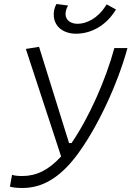

<svg xmlns="http://www.w3.org/2000/svg" viewBox="-20 -935 661 965"><path d="M92.8 9.8C191.9 9.8 278.3 -40 362.8 -150.4C465.3 -285.2 569.8 -506.8 620.6 -693.4H554.7C511.7 -534.2 427.2 -343.3 339.4 -215.8H327.1L176.3 -699.7L109.9 -689L287.1 -148.9C225.6 -80.6 162.6 -50.3 92.3 -50.3C68.4 -50.3 53.7 -52.2 40.5 -56.2L29.8 3.4C50.3 8.3 69.8 9.8 92.8 9.8ZM362.3 -765.6C429.2 -765.6 503.9 -797.4 556.6 -877.4L563 -887.2L516.1 -913.1L511.2 -905.3C472.7 -844.7 416.5 -815.4 370.1 -815.4C336.4 -815.4 312 -832.5 309.6 -859.9C308.1 -874.5 314 -895 322.3 -907.2L263.7 -915C252.9 -896.5 248.5 -873 250.5 -852.1C255.4 -798.8 300.8 -765.6 362.3 -765.6Z"/></svg>

Font: Cascadia Mono NF Light
Style: Italic
Weight: 300
Italic angle: -10°
Monospace: yes
Designer: Aaron Bell
Foundry: Saja Typeworks
Version: Version 2404.023